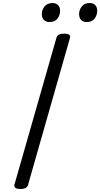

<svg xmlns="http://www.w3.org/2000/svg" viewBox="-20 -1238 664 1272"><path d="M115 14Q93 14 82.5 7Q72 0 76 -16L354 -988Q358 -1002 370.5 -1008.5Q383 -1015 405 -1015Q428 -1015 438 -1008Q448 -1001 443 -985L166 -14Q162 0 150 7Q138 14 115 14ZM307 -1092Q286 -1092 271.5 -1105.5Q257 -1119 257 -1145Q257 -1172 275 -1195Q293 -1218 329 -1218Q349 -1218 363.5 -1205Q378 -1192 378 -1166Q378 -1138 361 -1115Q344 -1092 307 -1092ZM553 -1092Q532 -1092 518 -1105.5Q504 -1119 504 -1145Q504 -1172 521.5 -1195Q539 -1218 575 -1218Q596 -1218 610 -1205Q624 -1192 624 -1166Q624 -1138 607 -1115Q590 -1092 553 -1092Z"/></svg>

Font: Playwrite AU QLD
Style: Regular
Weight: 400
Designer: Veronika Burian, José Scaglione
Foundry: TypeTogether
Version: Version 1.002